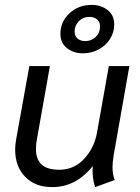

<svg xmlns="http://www.w3.org/2000/svg" viewBox="-20 -755 572 785"><path d="M42 -143Q42 -165 46 -185L100 -485H184L131 -186Q127 -166 127 -145Q127 -104 150 -82.5Q173 -61 223 -61Q283 -61 324.5 -106Q366 -151 377 -215L425 -485H509L445 -122Q440 -92 440 -71Q440 -43 449 -19L369 10Q356 -27 359 -76Q291 10 193 10Q124 10 83 -32Q42 -74 42 -143ZM227 -617Q227 -666 264 -700.5Q301 -735 354 -735Q393 -735 420 -714Q447 -693 447 -655Q447 -623 430 -596Q413 -569 383.5 -553Q354 -537 319 -537Q281 -537 254 -558Q227 -579 227 -617ZM389 -647Q389 -666 376.5 -676Q364 -686 346 -686Q320 -686 302.5 -668.5Q285 -651 285 -626Q285 -608 297 -597.5Q309 -587 328 -587Q354 -587 371.5 -604Q389 -621 389 -647Z"/></svg>

Font: Niramit
Style: Italic
Weight: 400
Italic angle: -10°
Version: Version 1.000; ttfautohint (v1.6)